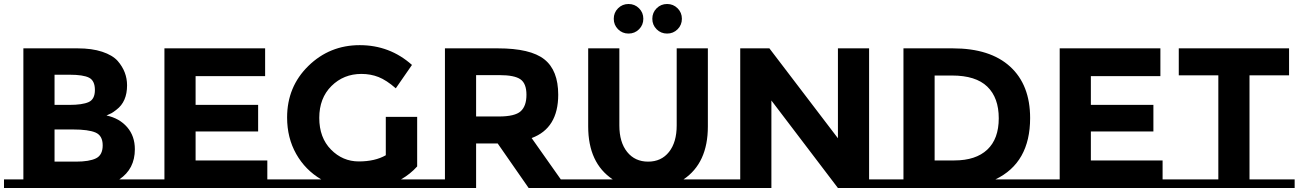

<svg xmlns="http://www.w3.org/2000/svg" viewBox="-31 -941 6500 961"><path d="M706 -43V0H-11V-43H86V-699H358Q429 -699 480.5 -682Q532 -665 558 -636Q605 -582 605 -514Q605 -432 552 -392Q534 -378 527 -374.5Q520 -371 502 -363Q567 -349 605.5 -304.5Q644 -260 644 -194Q644 -95 566 -43ZM242 -132H349Q416 -132 449.5 -148.5Q483 -165 483 -213.5Q483 -262 447.5 -277.5Q412 -293 334 -293H242ZM242 -416H316Q381 -416 412.5 -430Q444 -444 444 -490.5Q444 -537 415 -552Q386 -567 317 -567H242Z M792 -43V-699H1296V-560H948V-416H1261V-283H948V-138H1307V-43H1404V0H695V-43Z M2110 -43V0H1360V-43H1577Q1497 -90 1451.5 -170.5Q1406 -251 1406 -353Q1406 -507 1512.5 -611Q1619 -715 1769.5 -715Q1920 -715 2031 -616L1950 -499Q1903 -540 1863.5 -555.5Q1824 -571 1778 -571Q1689 -571 1628 -510.5Q1567 -450 1567 -351Q1567 -252 1625.5 -192.5Q1684 -133 1765 -133Q1846 -133 1900 -164V-356H2057V-108Q2023 -70 1976 -43Z M2196 -43V-699H2461Q2624 -699 2693.5 -644Q2763 -589 2763 -467Q2763 -299 2630 -250L2776 -43H2870V0H2615L2460 -223H2352V0H2099V-43ZM2469 -565H2352V-358H2466Q2546 -358 2575 -384Q2604 -410 2604 -466.5Q2604 -523 2574 -544Q2544 -565 2469 -565Z M3588 -43V0H2837V-43H3036Q2913 -125 2913 -308V-699H3069V-313Q3069 -229 3108 -180.5Q3147 -132 3213 -132Q3279 -132 3317.5 -180.5Q3356 -229 3356 -313V-699H3512V-308Q3512 -125 3390 -43ZM3255.5 -794.5Q3234 -816 3234 -847Q3234 -878 3255.5 -899.5Q3277 -921 3308 -921Q3339 -921 3360.5 -899.5Q3382 -878 3382 -847Q3382 -816 3360.5 -794.5Q3339 -773 3308 -773Q3277 -773 3255.5 -794.5ZM3062.5 -794.5Q3041 -816 3041 -847Q3041 -878 3062.5 -899.5Q3084 -921 3115 -921Q3146 -921 3167.5 -899.5Q3189 -878 3189 -847Q3189 -816 3167.5 -794.5Q3146 -773 3115 -773Q3084 -773 3062.5 -794.5Z M3674 -43V-699H3820L4163 -249V-699H4319V-43H4416V0H4163L3830 -438V0H3577V-43Z M5187 -43V0H4394V-43H4491V-699H4738Q4925 -699 5025 -607.5Q5125 -516 5125 -350Q5125 -126 4951 -43ZM4734 -563H4647V-138H4746Q4853 -138 4910.5 -192Q4968 -246 4968 -349Q4968 -452 4910.5 -507.5Q4853 -563 4734 -563Z M5273 -43V-699H5777V-560H5429V-416H5742V-283H5429V-138H5788V-43H5885V0H5176V-43Z M6449 -43V0H5841V-43H6067V-564H5869V-699H6421V-564H6223V-43Z"/></svg>

Font: Montserrat Subrayada
Style: Bold
Weight: 700
Version: Version 2.001